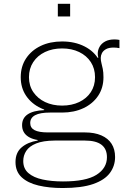

<svg xmlns="http://www.w3.org/2000/svg" viewBox="-20 -752 663 991"><path d="M303 218.5Q233.5 218.5 178.5 205.5Q123.5 192.5 91.8 163Q60 133.5 60 84.5Q60 35.5 91.8 8.5Q123.5 -18.5 174.5 -26.5V-33.5L262 -26.5Q202 -26 166.5 -11.5Q131 3 115.5 26.8Q100 50.5 100 79Q100 118.5 126.8 141.5Q153.5 164.5 199.8 174.5Q246 184.5 305 184.5Q424 184.5 478 150.2Q532 116 532 59.5Q532 -26.5 418.5 -26.5H214Q156.5 -26.5 125.2 -47Q94 -67.5 94 -106Q94 -142.5 123.2 -162Q152.5 -181.5 208 -183.5V-194.5L300.5 -171H237Q187 -171 161.5 -157.5Q136 -144 136 -117Q136 -92 158.5 -80.2Q181 -68.5 227 -68.5H418Q468 -68.5 503 -53.2Q538 -38 556 -9.8Q574 18.5 574 58.5Q574 104.5 547.2 140.8Q520.5 177 461 197.8Q401.5 218.5 303 218.5ZM300.5 -171Q239 -171 190.8 -193.8Q142.5 -216.5 114.8 -257.5Q87 -298.5 87 -353.5Q87 -409 114.5 -450.5Q142 -492 190 -515Q238 -538 300.5 -538Q366 -538 416.2 -512.5Q466.5 -487 491.5 -441.5Q503 -423 508.5 -401Q514 -379 514 -353.5Q514 -298.5 486.5 -257.5Q459 -216.5 410.8 -193.8Q362.5 -171 300.5 -171ZM300.5 -207Q350 -207 388.5 -225.2Q427 -243.5 448.8 -276.5Q470.5 -309.5 470.5 -353.5Q470.5 -398 448.8 -431.5Q427 -465 388.5 -483.5Q350 -502 300.5 -502Q251 -502 212.2 -483.5Q173.5 -465 151.5 -431.5Q129.5 -398 129.5 -353.5Q129.5 -309.5 152 -276.5Q174.5 -243.5 213 -225.2Q251.5 -207 300.5 -207ZM514 -353.5 495 -412 475 -449.5 487.5 -454.5Q486 -459.5 485.2 -464.8Q484.5 -470 484.5 -475Q484.5 -493.5 494 -510.5Q503.5 -527.5 522.8 -538Q542 -548.5 571.5 -548.5Q578.5 -548.5 584.2 -547.8Q590 -547 596.5 -546V-503.5Q588 -505 581 -505.8Q574 -506.5 566.5 -506.5Q541.5 -506.5 527 -498.2Q512.5 -490 506.2 -477.8Q500 -465.5 500 -453Q500 -439.5 503.5 -426.5Q507 -413.5 510.5 -396.2Q514 -379 514 -353.5ZM278.5 -732.5H342V-667H278.5Z"/></svg>

Font: Hepta Slab ExtraLight Light
Style: Regular
Weight: 300
Version: Version 1.100